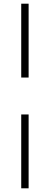

<svg xmlns="http://www.w3.org/2000/svg" viewBox="-20 -780 270 1040"><path d="M95 -360V-760H135V-360ZM95 240V-160H135V240Z"/></svg>

Font: Prata
Style: Regular
Weight: 400
Designer: Ivan Petrov
Foundry: Cyreal
Version: Version 2.000